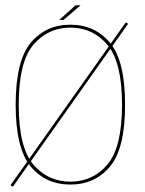

<svg xmlns="http://www.w3.org/2000/svg" viewBox="-20 -691 547 723"><path d="M19.5 6.5 28.5 12 462.5 -601.5 453.5 -606.5ZM245 4Q337.5 4 394.2 -63.8Q451 -131.5 451 -296.5Q451 -462 394.2 -530Q337.5 -598 245 -598Q152.5 -598 95.8 -530Q39 -462 39 -296.5Q39 -131.5 95.8 -63.8Q152.5 4 245 4ZM245 -7Q160.5 -7 105.5 -71.5Q50.5 -136 50.5 -296.5Q50.5 -457.5 105.5 -522.2Q160.5 -587 245 -587Q329.5 -587 384.5 -522.2Q439.5 -457.5 439.5 -296.5Q439.5 -136 384.5 -71.5Q329.5 -7 245 -7ZM203 -616H219L283.5 -671H264.5Z"/></svg>

Font: Anybody Thin Thin
Style: Regular
Weight: 250
Version: Version 1.113;gftools[0.9.25]